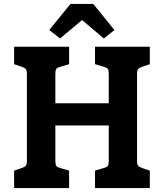

<svg xmlns="http://www.w3.org/2000/svg" viewBox="-20 -958 832 978"><path d="M678 -581V-139Q678 -121 683.5 -114Q689 -107 707 -101L743 -89V0H464V-89L505 -101Q524 -106 529 -112.5Q534 -119 534 -139V-319H262V-139Q262 -119 267 -112.5Q272 -106 291 -101L332 -89V0H52V-89L88 -101Q106 -107 111.5 -114Q117 -121 117 -139V-581Q117 -599 111.5 -606Q106 -613 88 -619L52 -631V-720H332V-631L291 -619Q272 -614 267 -607.5Q262 -601 262 -581V-432H534V-581Q534 -601 529 -607.5Q524 -614 505 -619L464 -631V-720H743V-631L707 -619Q689 -613 683.5 -606Q678 -599 678 -581ZM509 -762 398 -856 286 -762 231 -805 339 -938H455L563 -805Z"/></svg>

Font: Enriqueta
Style: Bold
Weight: 700
Designer: Viviana Monsalve, Gustavo Ibarra
Foundry: 72Puntos
Version: Version 2.000